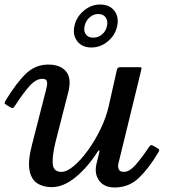

<svg xmlns="http://www.w3.org/2000/svg" viewBox="-23 -817 773 849"><path d="M2.5 -373.5Q49 -450 91.2 -490.8Q133.5 -531.5 190.5 -531.5Q244.5 -531.5 269.8 -500.2Q295 -469 278 -406L223.5 -193Q208 -132 210 -94.5Q212 -57 248.5 -57Q272.5 -57 303.5 -83Q334.5 -109 365.5 -151.8Q396.5 -194.5 421.2 -245.5Q446 -296.5 457.5 -346.5L494 -509Q496.5 -520 508.5 -520H590.5Q600 -520 601.8 -518.5Q603.5 -517 602 -509.5L500.5 -93.5Q497.5 -80.5 502 -68.8Q506.5 -57 524.5 -57Q549.5 -57 576.8 -88.2Q604 -119.5 632.5 -162Q639.5 -172 643 -174.5Q646.5 -177 653.5 -173L670.5 -163.5Q679 -158.5 680.8 -155.5Q682.5 -152.5 676 -141.5Q635.5 -73 591.2 -30.5Q547 12 484 12Q437.5 12 415.5 -18.2Q393.5 -48.5 403.5 -92L415.5 -141Q418 -151.5 415.5 -152.2Q413 -153 408.5 -146Q364.5 -77 311 -33.2Q257.5 10.5 205.5 10.5Q167.5 10.5 141 -7Q114.5 -24.5 107.2 -65.8Q100 -107 119 -179L179.5 -415.5Q182 -425 184.5 -437.5Q187 -450 183.5 -459.2Q180 -468.5 164.5 -468.5Q136 -468.5 107.5 -436.5Q79 -404.5 47 -355Q41.5 -346 37.2 -341.5Q33 -337 25 -341.5L7 -352Q-2.5 -358 -2.8 -361.2Q-3 -364.5 2.5 -373.5ZM381.5 -607Q340 -607 318.8 -634.5Q297.5 -662 306 -701.5Q314 -741 346.8 -769Q379.5 -797 419.5 -797Q461.5 -797 482.8 -769.2Q504 -741.5 495 -701.5Q487 -662 454.2 -634.5Q421.5 -607 381.5 -607ZM389.5 -650.5Q411.5 -650.5 428.2 -664.8Q445 -679 450 -701.5Q455 -725 444.2 -740Q433.5 -755 412 -755Q390 -755 373 -740Q356 -725 351 -701.5Q346 -679 356.8 -664.8Q367.5 -650.5 389.5 -650.5Z"/></svg>

Font: Besley* Medium
Style: Italic
Weight: 500
Italic angle: -13°
Designer: Owen Earl
Foundry: indestructible type*
Version: Version 3.000; ttfautohint (v1.8.3)